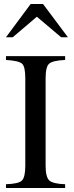

<svg xmlns="http://www.w3.org/2000/svg" viewBox="-20 -944 373 964"><path d="M321 -757H287L165 -860L44 -757H10L134 -924H196ZM307 0H10V-19Q73 -21 90 -37.5Q107 -54 107 -112V-551Q107 -609 91 -624Q75 -639 10 -643V-662H307V-643Q244 -640 226.5 -624Q209 -608 209 -551V-112Q209 -56 227 -38.5Q245 -21 307 -19Z"/></svg>

Font: STIX MathJax Latin
Style: Regular
Weight: 400
Designer: MicroPress Inc., with final additions and corrections provided by Coen Hoffman, Elsevier (retired)
Version: Version 1.1.1